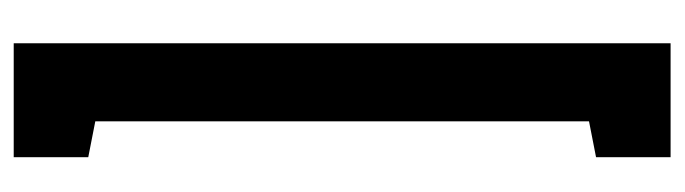

<svg xmlns="http://www.w3.org/2000/svg" viewBox="-370 -488 974 273"><g transform="rotate(90 116.5 -352.0)"><path d="M153 -703 204 -713V-819H42V115H204V9L153 -1Z"/></g></svg>

Font: Advent Pro
Style: Bold
Weight: 700
Designer: VivaRado, Andreas Kalpakidis
Foundry: VivaRado, Andreas Kalpakidis
Version: Version 3.000